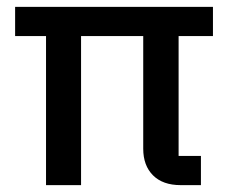

<svg xmlns="http://www.w3.org/2000/svg" viewBox="-20 -539 673 559"><path d="M114 0V-434H24V-519H600V-434H500V-85H565V0H506Q454 0 425.5 -28.5Q397 -57 397 -106V-434H216V0Z"/></svg>

Font: Anuphan Medium
Style: Regular
Weight: 500
Designer: Mike Abbink, Paul van der Laan, Pieter van Rosmalen, Mint Tantisuwanna
Foundry: Bold Monday; Cadson Demak
Version: Version 3.002;hotconv 1.0.109;makeotfexe 2.5.65596